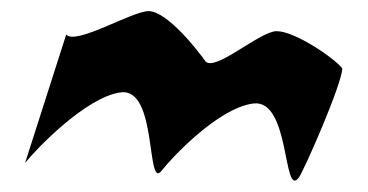

<svg xmlns="http://www.w3.org/2000/svg" viewBox="-20 -481 661 345"><path d="M25 -188C42 -210 134 -307 197 -315C264 -324 242 -136 271 -175C288 -197 372 -287 435 -295C502 -304 488 -123 517 -162C526 -174 595 -331 595 -358C584 -374 511 -425 477 -425C447 -425 366 -351 349 -371C338 -387 281 -461 247 -461C217 -461 116 -399 99 -419Z"/></svg>

Font: Corrode
Style: Regular
Weight: 400
Designer: Mew Too
Version: Version 0.532